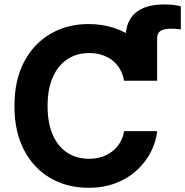

<svg xmlns="http://www.w3.org/2000/svg" viewBox="-20 -847 845 876"><path d="M552.9 -478.8V-672.4Q552.9 -748.8 597.3 -787.7Q641.7 -826.7 729.3 -826.7Q751.2 -826.7 770.6 -824.6Q790.1 -822.4 805 -818.4V-712.9Q793.5 -714.4 782.8 -715.3Q772 -716.2 761.5 -716.2Q727.3 -716.2 712.1 -705.9Q696.9 -695.7 696.9 -672.4V-478.8ZM383.6 9.8Q287 9.8 210.5 -34.2Q134.1 -78.2 90 -161.7Q45.9 -245.1 45.9 -363.3Q45.9 -482.2 90.4 -565.8Q134.9 -649.4 211.5 -693.3Q288 -737.3 383.6 -737.3Q445.7 -737.3 499.2 -720Q552.8 -702.7 594.2 -669.5Q635.7 -636.2 662.2 -588.2Q688.7 -540.2 696.9 -478.8H546.1Q540.9 -508.7 527.1 -532Q513.3 -555.3 492.4 -571.7Q471.5 -588.1 444.8 -596.5Q418 -605 386.8 -605Q330.1 -605 287.2 -576.6Q244.4 -548.3 220.7 -494.4Q197.1 -440.5 197.1 -363.3Q197.1 -284.7 221.1 -231Q245.1 -177.2 287.7 -149.9Q330.3 -122.6 386.3 -122.6Q417.4 -122.6 444.1 -131.1Q470.7 -139.7 491.9 -156Q513.1 -172.2 527.1 -195.6Q541.2 -219.1 546.6 -248.8H697.4Q691.3 -198.1 667.3 -151.8Q643.3 -105.5 603 -69Q562.8 -32.4 507.6 -11.3Q452.5 9.8 383.6 9.8Z"/></svg>

Font: Inter Variable LoSnoCo
Style: Regular
Weight: 400
Designer: Rasmus Andersson
Foundry: rsms
Version: Version 4.000;git-a52131595; featfreeze: case,dlig,ss01,ss02